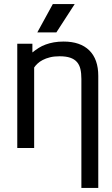

<svg xmlns="http://www.w3.org/2000/svg" viewBox="-20 -736 558 955"><path d="M141.1 -518.6V-475.1Q156.2 -487.3 172.4 -497.6Q188.5 -507.8 207.3 -514.6Q226.1 -521.5 248 -525.4Q270 -529.3 296.4 -529.3Q379.4 -529.3 424.1 -485.4Q468.8 -441.4 468.8 -358.4V198.7H384.8V-343.3Q384.8 -371.6 379.9 -392.6Q375 -413.6 362.5 -427.7Q350.1 -441.9 329.1 -449Q308.1 -456.1 276.4 -456.1Q249 -456.1 228.5 -450.9Q208 -445.8 192.6 -437.7Q177.2 -429.7 166.7 -419.7Q156.2 -409.7 149.9 -400.4V0H65.9V-518.6ZM242.7 -715.8H351.6L260.3 -574.7H165.5Z"/></svg>

Font: Arian AMU
Style: Regular
Weight: 400
Designer: Ruben Hakobyan (Tarumian)
Foundry: Ruben Hakobyan (Tarumian)
Version: Version 4.003